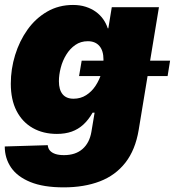

<svg xmlns="http://www.w3.org/2000/svg" viewBox="-22 -559 721 791"><path d="M240.2 212.9Q156.7 212.9 103 190.9Q49.3 168.9 23.4 130.9Q-2.4 92.8 -2.4 44.4L174.8 39.1Q175.8 52.2 183.6 61.3Q191.4 70.3 205.8 75.2Q220.2 80.1 241.7 80.1Q289.1 80.1 317.9 54.9Q346.7 29.8 354.5 -15.6L367.7 -94.7H359.4Q342.8 -65.4 321.5 -45.9Q300.3 -26.4 273.4 -16.8Q246.6 -7.3 212.4 -7.3Q155.8 -7.3 112.8 -31.7Q69.8 -56.2 46.1 -102.3Q22.5 -148.4 22.5 -214.4Q22.5 -274.4 40.3 -332.3Q58.1 -390.1 91.3 -436.8Q124.5 -483.4 172.1 -511Q219.7 -538.6 278.8 -538.6Q307.6 -538.6 331.3 -531Q355 -523.4 373 -510.3Q391.1 -497.1 403.3 -479.7Q415.5 -462.4 421.9 -442.4H424.3L438.5 -529.3H632.8L549.3 -23.4Q535.6 58.6 494.6 111.1Q453.6 163.6 389.2 188.2Q324.7 212.9 240.2 212.9ZM280.8 -152.3Q310.1 -152.3 333 -167Q356 -181.6 371.8 -205.8Q387.7 -230 396 -258.3Q404.3 -286.6 404.3 -313.5Q404.3 -350.1 387.5 -369.6Q370.6 -389.2 339.8 -389.2Q310.5 -389.2 288.3 -373.8Q266.1 -358.4 251 -333.7Q235.8 -309.1 228.3 -280Q220.7 -251 220.7 -224.1Q220.7 -189.5 235.8 -170.9Q251 -152.3 280.8 -152.3ZM303.7 -245.6 314.5 -309.1H678.7L668.5 -245.6Z"/></svg>

Font: Inter 24pt Black
Style: Italic
Weight: 900
Italic angle: -9.3988°
Designer: Rasmus Andersson
Foundry: rsms
Version: Version 4.001;git-66647c0bb